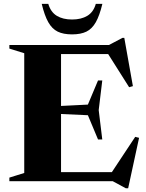

<svg xmlns="http://www.w3.org/2000/svg" viewBox="-20 -938 756 994"><path d="M509.5 -521.5 491 -368 509.5 -216H487.5L435 -341.5L236 -350.5V-386.5L435 -396.5L487.5 -521.5ZM668 -492 648.5 -486.5 525.5 -681 598.5 -658H191.5V-705H544L614 -742H623.5ZM546 -27 680 -229.5 700 -224.5 643.5 36.5H631L563.5 0H191.5V-47H611ZM28.5 0V-18.5L105.5 -42.5V-662.5L28.5 -686.5V-705H296V0ZM353 -837Q400.5 -837 432.2 -856.2Q464 -875.5 476 -918H510Q495.5 -857.5 476 -823Q456.5 -788.5 427.2 -774.2Q398 -760 353 -760Q308 -760 278.8 -774.2Q249.5 -788.5 230 -823Q210.5 -857.5 196 -918H230Q242.5 -875.5 274 -856.2Q305.5 -837 353 -837Z"/></svg>

Font: Newsreader 60pt
Style: Bold
Weight: 700
Designer: Hugues Gentile
Foundry: Production Type
Version: Version 1.003